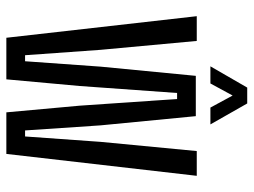

<svg xmlns="http://www.w3.org/2000/svg" viewBox="-117 -682 799 605"><g transform="rotate(90 282.5 -379.5)"><path d="M99 0 31 -600H109L137 -297L154 -59H173L190 -297L219 -597H346L375 -297L391 -59H410L427 -297L456 -600H534L465 0H334L313 -231L292 -538H273L251 -231L230 0ZM189 -643 256 -759H306L372 -643H319L281 -713L243 -643Z"/></g></svg>

Font: Big Shoulders Display Medium
Style: Regular
Weight: 500
Designer: Patric King
Foundry: XO Type Co
Version: Version 1.000; ttfautohint (v1.8.2)